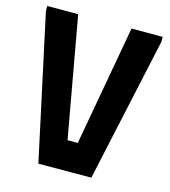

<svg xmlns="http://www.w3.org/2000/svg" viewBox="-106 -785 768 869"><g transform="rotate(15 278.5 -350.0)"><path d="M8 -700H153L254 -137H302L403 -700H549V-677L402 -1L154 0L8 -677Z"/></g></svg>

Font: Phudu Light SemiBold
Style: Regular
Weight: 600
Version: Version 1.005;gftools[0.9.23]